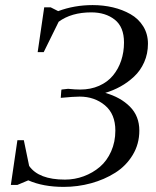

<svg xmlns="http://www.w3.org/2000/svg" viewBox="-20 -731 616 759"><path d="M22.9 0 48.8 -176.8H74.2L95.2 -75.2Q132.8 -21 236.8 -21Q275.4 -21 311 -34.2Q346.7 -47.4 374.8 -71.3Q402.8 -95.2 419.4 -132.6Q436 -169.9 436 -214.8Q436 -280.3 394.8 -314.7Q353.5 -349.1 294.9 -349.1Q271.5 -349.1 220.2 -344.2L222.2 -372.1L223.1 -377L249 -379.9Q277.3 -377 296.9 -377Q338.4 -377 371.8 -391.8Q405.3 -406.7 426.5 -432.4Q447.8 -458 459 -491.5Q470.2 -524.9 470.2 -563Q470.2 -624.5 433.6 -653.3Q397 -682.1 340.8 -682.1Q262.2 -682.1 211.9 -645L152.8 -524.9H128.9L154.8 -702.1H180.2L210 -687Q273.9 -710.9 346.2 -710.9Q388.2 -710.9 426.3 -701.9Q464.4 -692.9 495.8 -675Q527.3 -657.2 546.1 -627Q564.9 -596.7 564.9 -558.1Q564.9 -518.6 550 -485.1Q535.2 -451.7 510 -428.2Q484.9 -404.8 456.5 -389.2Q428.2 -373.5 396 -363.8Q456.5 -346.7 493.7 -309.3Q530.8 -272 530.8 -214.8Q530.8 -161.6 504.6 -118.4Q478.5 -75.2 435.5 -48.1Q392.6 -21 340.1 -6.6Q287.6 7.8 231.9 7.8Q150.4 7.8 91.8 -18.1L48.8 0Z"/></svg>

Font: Dihjauti
Style: Bold Italic
Weight: 700
Italic angle: -9°
Designer: T. Christopher White
Version: Version 3.0.0